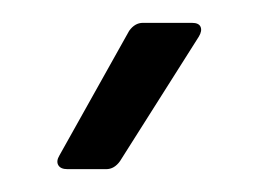

<svg xmlns="http://www.w3.org/2000/svg" viewBox="-20 -720 228 168"><path d="M32 -584 93 -693Q98 -700 105 -700H148Q154 -700 155.5 -696.5Q157 -693 154 -688L85 -579Q80 -572 73 -572H39Q33 -572 31 -575.5Q29 -579 32 -584Z"/></svg>

Font: Barlow Semi Condensed
Style: Regular
Weight: 400
Width: 4
Designer: Jeremy Tribby
Foundry: Tribby Type
Version: Version 1.408;December 10, 2018;FontCreator 11.5.0.2430 64-b